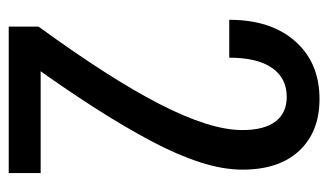

<svg xmlns="http://www.w3.org/2000/svg" viewBox="-180 -590 770 451"><g transform="rotate(90 205.5 -365.0)"><path d="M43 0V-70Q104 -154 149.5 -225Q195 -296 225 -354.5Q255 -413 270.5 -461.5Q286 -510 286 -549Q286 -600 266 -626.5Q246 -653 208 -653Q164 -653 140 -618.5Q116 -584 116 -518H27Q27 -616 77.5 -673Q128 -730 213 -730Q290 -730 334.5 -682.5Q379 -635 379 -549Q379 -503 361.5 -449Q344 -395 311 -333Q278 -271 232.5 -200Q187 -129 130 -50L111 -75H387V0Z"/></g></svg>

Font: Instrument Sans Condensed Medium
Style: Regular
Weight: 500
Width: 3
Designer: Rodrigo Fuenzalida
Foundry: fragTYPE
Version: Version 1.000;gftools[0.9.28]